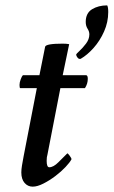

<svg xmlns="http://www.w3.org/2000/svg" viewBox="-20 -698 429 725"><path d="M103.5 6.8Q85 6.8 72.8 -7.3Q60.5 -21.5 60.5 -46.9Q60.5 -57.6 63 -73.2Q65.4 -88.9 69.3 -108.4L119.1 -365.2H56.6Q53.7 -365.2 53.7 -377Q53.7 -386.7 58.1 -398.4Q62.5 -410.2 66.4 -414.1H128.9L150.4 -521.5Q153.3 -533.2 216.8 -533.2Q224.6 -533.2 230.5 -532.7Q236.3 -532.2 241.2 -531.2L216.8 -414.1H304.7Q311.5 -414.1 311.5 -400.4Q311.5 -381.8 300.8 -365.2H208L159.2 -114.3Q156.2 -105.5 156.2 -90.8Q156.2 -66.4 166 -66.4Q181.6 -66.4 200.2 -85Q218.8 -103.5 234.4 -119.1Q236.3 -119.1 243.2 -109.9Q250 -100.6 250 -96.7Q244.1 -85 227.5 -67.4Q210.9 -49.8 189 -33.2Q167 -16.6 144 -4.9Q121.1 6.8 103.5 6.8ZM303.7 -615.2Q303.7 -648.4 327.6 -663.1Q351.6 -677.7 384.8 -677.7Q388.7 -670.9 388.7 -652.3Q388.7 -614.3 373 -579.1Q357.4 -543.9 333.5 -517.1Q309.6 -490.2 284.2 -475.6H280.3Q276.4 -475.6 272 -481.4Q267.6 -487.3 267.6 -492.2Q267.6 -494.1 279.8 -505.4Q292 -516.6 304.7 -533.2Q317.4 -549.8 317.4 -568.4Q317.4 -579.1 310.5 -589.8Q303.7 -600.6 303.7 -615.2Z"/></svg>

Font: Crimson Text SemiBold
Style: Italic
Weight: 600
Italic angle: -11°
Designer: Sebastian Kosch
Foundry: Sebastian Kosch
Version: Version 1.100; ttfautohint (v1.8.4)